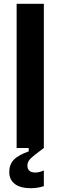

<svg xmlns="http://www.w3.org/2000/svg" viewBox="-20 -783 320 1016"><path d="M212 0H68V-763H212ZM29 127Q29 88 52.5 63Q76 38 132 18V0H212Q158 40 141.5 56.5Q125 73 125 93Q125 111 135.5 120.5Q146 130 167 130Q187 130 212 119V202Q179 213 143 213Q88 213 58.5 190.5Q29 168 29 127Z"/></svg>

Font: Open Sauce One
Style: Bold
Weight: 700
Designer: Alfredo Marco Pradil
Foundry: Creative Sauce Fz LLC
Version: Version 1.477